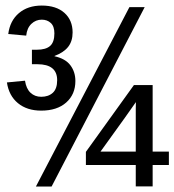

<svg xmlns="http://www.w3.org/2000/svg" viewBox="-20 -685 640 705"><path d="M256.8 -387.7Q256.8 -338.4 223.1 -308.6Q189.5 -278.8 131.3 -278.8Q79.1 -278.8 45.9 -306.2Q12.7 -333.5 5.4 -382.3L71.8 -388.7Q76.2 -359.4 92 -344.5Q107.9 -329.6 131.3 -329.6Q157.7 -329.6 173.8 -344.2Q189.9 -358.9 189.9 -390.6Q189.9 -449.2 117.2 -449.2H97.2V-502.4H115.2Q148.4 -502.4 164.1 -516.4Q179.7 -530.3 179.7 -562.5Q179.7 -588.4 166.5 -600.6Q153.3 -612.8 133.3 -612.8Q111.3 -612.8 95.2 -597.4Q79.1 -582 76.2 -554.2L10.3 -560.1Q16.6 -608.9 49.3 -636.7Q82 -664.6 133.3 -664.6Q186.5 -664.6 216.6 -637.7Q246.6 -610.8 246.6 -565.9Q246.6 -533.7 230.2 -512.9Q213.9 -492.2 180.2 -479.5V-478.5Q220.2 -469.7 238.5 -445.3Q256.8 -420.9 256.8 -387.7ZM169.4 0H111.8L455.1 -658.7H511.2ZM540.5 -79.1V-0.5H478.5V-79.1H295.4V-127.4L471.7 -372.6H540.5V-128.4H600.1V-79.1ZM479 -310.1Q462.4 -285.2 349.1 -128.4H478.5V-285.2Z"/></svg>

Font: Cousine
Style: Regular
Weight: 400
Monospace: yes
Designer: Steve Matteson
Foundry: Monotype Imaging Inc.
Version: Version 1.21